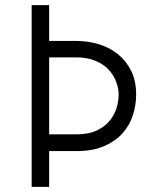

<svg xmlns="http://www.w3.org/2000/svg" viewBox="-20 -726 580 746"><path d="M103 0V-706H171V-567H276Q321 -567 363 -554.5Q405 -542 437.5 -516Q470 -490 489.5 -451Q509 -412 509 -358Q509 -317 496 -277.5Q483 -238 455.5 -207.5Q428 -177 384 -158Q340 -139 278 -139H171V0ZM171 -204H277Q325 -204 357 -219.5Q389 -235 407.5 -258.5Q426 -282 433.5 -308.5Q441 -335 441 -357Q441 -384 430.5 -410.5Q420 -437 400 -457.5Q380 -478 349 -490.5Q318 -503 278 -503H171Z"/></svg>

Font: Josefin Sans
Style: Regular
Weight: 400
Designer: Santiago Orozco
Foundry: Typemade
Version: Version 1.0